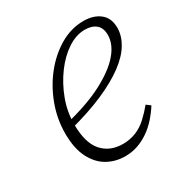

<svg xmlns="http://www.w3.org/2000/svg" viewBox="-125 -588 667 699"><g transform="rotate(-30 208.5 -238.5)"><path d="M206 13Q165 13 131.5 -6Q98 -25 77.5 -65Q57 -105 57 -168Q57 -229 78.5 -286.5Q100 -344 136.5 -389.5Q173 -435 220 -462.5Q267 -490 319 -490Q361 -490 387.5 -469Q414 -448 414 -407Q414 -374 394.5 -341Q375 -308 334 -277.5Q293 -247 231 -220Q169 -193 85 -171L82 -197Q180 -221 243.5 -254.5Q307 -288 339 -325.5Q371 -363 371 -402Q371 -431 354 -445.5Q337 -460 307 -460Q271 -460 235 -436.5Q199 -413 169 -372.5Q139 -332 120.5 -282.5Q102 -233 102 -181Q102 -103 134 -66.5Q166 -30 221 -30Q251 -30 276.5 -40.5Q302 -51 323 -70.5Q344 -90 363 -113L380 -100Q364 -75 345.5 -54.5Q327 -34 305 -19Q283 -4 258.5 4.5Q234 13 206 13Z"/></g></svg>

Font: Source Serif 4 18pt Light
Style: Italic
Weight: 300
Italic angle: -12°
Designer: Frank Grießhammer
Foundry: Adobe Systems Incorporated
Version: Version 4.004;hotconv 1.0.116;makeotfexe 2.5.65601